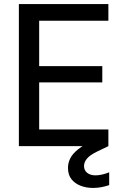

<svg xmlns="http://www.w3.org/2000/svg" viewBox="-20 -720 611 946"><path d="M73 0V-700H514V-618H173V-394H484V-314H173V-82H514V0ZM439 206Q406 206 378 195.5Q350 185 332.5 163.5Q315 142 315 107Q315 82 326.5 59.5Q338 37 365.5 15Q393 -7 440 -27L490 -49L514 0L458 27Q423 44 408.5 61.5Q394 79 394 98Q394 119 409.5 131.5Q425 144 451 144Q465 144 483 140Q501 136 518 129V192Q501 198 480.5 202Q460 206 439 206Z"/></svg>

Font: DM Sans 16pt Medium
Style: Regular
Weight: 500
Version: Version 4.004;gftools[0.9.30]